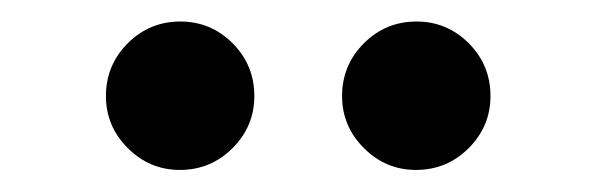

<svg xmlns="http://www.w3.org/2000/svg" viewBox="-20 -994 540 174"><path d="M357 -840Q329.5 -840 309.8 -859.8Q290 -879.5 290 -907Q290 -935 309.8 -954.8Q329.5 -974.5 357.5 -974.5Q385 -974.5 404.8 -954.8Q424.5 -935 424.5 -907Q424.5 -879.5 404.8 -859.8Q385 -840 357 -840ZM143 -840Q115.5 -840 95.8 -859.8Q76 -879.5 76 -907Q76 -935 95.8 -954.8Q115.5 -974.5 143.5 -974.5Q171 -974.5 190.8 -954.8Q210.5 -935 210.5 -907Q210.5 -879.5 190.8 -859.8Q171 -840 143 -840Z"/></svg>

Font: Bodoni Moda 9pt Black
Style: Regular
Weight: 900
Designer: Owen Earl
Foundry: indestructible type
Version: Version 2.005